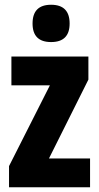

<svg xmlns="http://www.w3.org/2000/svg" viewBox="-20 -788 417 808"><path d="M359 0H18V-89L190 -429H28V-550H352V-453L186 -121H359ZM195 -768Q273 -768 273 -689Q273 -611 195 -611Q117 -611 117 -689Q117 -768 195 -768Z"/></svg>

Font: Noto Sans Lao ExtraCondensed ExtraBold
Style: Regular
Weight: 800
Width: 2
Designer: Monotype Design Team
Foundry: Monotype Imaging Inc.
Version: Version 2.003; ttfautohint (v1.8.4.7-5d5b)